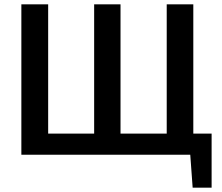

<svg xmlns="http://www.w3.org/2000/svg" viewBox="-20 -710 1019 881"><path d="M867 -97H951V151H864L853 0H78V-690H201V-97H412V-690H533V-97H745V-690H867Z"/></svg>

Font: Exo 2 Semi Bold
Style: Regular
Weight: 600
Designer: Natanael Gama
Version: Version 1.001;PS 001.001;hotconv 1.0.88;makeotf.lib2.5.64775